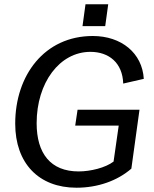

<svg xmlns="http://www.w3.org/2000/svg" viewBox="-20 -862 721 896"><path d="M337 14C436 14 527 -18 593 -75L631 -350H342L331 -276H534L510 -108C472 -79 402 -62 347 -62C216 -62 151 -146 151 -287C151 -476 258 -620 402 -620C488 -620 552 -569 555 -472L651 -494C644 -614 547 -694 413 -694C188 -694 51 -511 51 -285C51 -100 161 14 337 14ZM365 -740H471L485 -842H379Z"/></svg>

Font: Ronzino Oblique
Style: Italic
Weight: 400
Italic angle: -8°
Designer: Nunzio Mazzaferro
Foundry: Collletttivo
Version: Version 1.000;Glyphs 3.3 (3337)